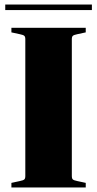

<svg xmlns="http://www.w3.org/2000/svg" viewBox="-20 -822 426 842"><path d="M383 -802V-778H3V-802ZM67 -672 30 -680V-700H356V-680L319 -672Q304 -669 299.5 -665Q295 -661 295 -650V-50Q295 -39 299.5 -35Q304 -31 319 -28L356 -20V0H30V-20L67 -28Q82 -31 86.5 -35Q91 -39 91 -50V-650Q91 -661 86.5 -665Q82 -669 67 -672Z"/></svg>

Font: Chonburi
Style: Regular
Weight: 400
Designer: Thanarat Vachiruckul and Stawix Ruecha
Foundry: Cadson Demak & Katatrad
Version: Version 1.000